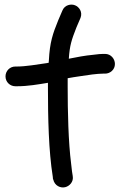

<svg xmlns="http://www.w3.org/2000/svg" viewBox="-20 -740 526 837"><path d="M47 -364H55C102 -364 146 -372 189 -379V-356C189 -227 192 -82 210 30L211 41L212 42C218 70 244 81 264 76C282 72 302 53 297 27C294 12 294 6 290 -27C278 -121 275 -252 275 -362V-399C290 -402 311 -405 331 -408C361 -413 405 -419 429 -419H438C460 -419 481 -436 481 -461C481 -483 464 -505 438 -505H429C420 -505 408 -504 385 -501C352 -498 314 -491 280 -484C284 -543 292 -566 313 -620L331 -662C341 -688 325 -710 307 -717C290 -724 262 -719 252 -694L234 -652C210 -593 197 -556 193 -476C193 -474 192 -470 192 -466C190 -466 188 -466 185 -465C143 -459 92 -450 54 -450H47C22 -450 4 -430 4 -407C4 -382 24 -364 47 -364Z"/></svg>

Font: Stray Cat
Style: Blk
Weight: 900
Version: Version 1.0